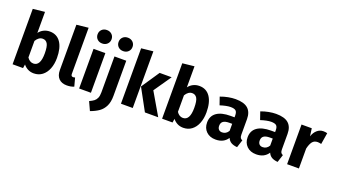

<svg xmlns="http://www.w3.org/2000/svg" viewBox="-79 -1503 4236 2416"><g transform="rotate(20 2039.0 -295.0)"><path d="M559 -265Q559 -183 533.5 -119Q508 -55 460.5 -19Q413 17 348 17Q305 17 269.5 -1Q234 -19 209 -51L201 0H61V-742L219 -759V-477Q243 -510 280.5 -529Q318 -548 362 -548Q457 -548 508 -473.5Q559 -399 559 -265ZM395 -265Q395 -360 373 -396Q351 -432 309 -432Q256 -432 219 -370V-149Q234 -125 255.5 -111.5Q277 -98 302 -98Q395 -98 395 -265Z M645 -135V-742L803 -759V-141Q803 -108 831 -108Q845 -108 857 -113L887 -1Q846 17 791 17Q722 17 683.5 -22.5Q645 -62 645 -135Z M1110 0H952V-531H1110ZM1124 -721Q1124 -682 1097.5 -656.5Q1071 -631 1030 -631Q989 -631 963 -656.5Q937 -682 937 -721Q937 -760 963 -785.5Q989 -811 1030 -811Q1071 -811 1097.5 -785.5Q1124 -760 1124 -721Z M1390 -60Q1390 23 1363.5 77Q1337 131 1291.5 163.5Q1246 196 1177 221L1124 106Q1163 88 1185 71Q1207 54 1219.5 25.5Q1232 -3 1232 -50V-531H1390ZM1405 -721Q1405 -682 1378.5 -656.5Q1352 -631 1311 -631Q1270 -631 1244 -656.5Q1218 -682 1218 -721Q1218 -760 1244 -785.5Q1270 -811 1311 -811Q1352 -811 1378.5 -785.5Q1405 -760 1405 -721Z M1670 0H1512V-742L1670 -759ZM1837 -298 2011 0H1833L1675 -290L1837 -531H1998Z M2561 -265Q2561 -183 2535.5 -119Q2510 -55 2462.5 -19Q2415 17 2350 17Q2307 17 2271.5 -1Q2236 -19 2211 -51L2203 0H2063V-742L2221 -759V-477Q2245 -510 2282.5 -529Q2320 -548 2364 -548Q2459 -548 2510 -473.5Q2561 -399 2561 -265ZM2397 -265Q2397 -360 2375 -396Q2353 -432 2311 -432Q2258 -432 2221 -370V-149Q2236 -125 2257.5 -111.5Q2279 -98 2304 -98Q2397 -98 2397 -265Z M3105 -89 3072 14Q3023 10 2992 -7.5Q2961 -25 2944 -63Q2892 17 2784 17Q2705 17 2658 -29Q2611 -75 2611 -149Q2611 -236 2675 -282Q2739 -328 2860 -328H2914V-351Q2914 -398 2894 -415.5Q2874 -433 2824 -433Q2798 -433 2761 -425.5Q2724 -418 2685 -405L2649 -509Q2699 -528 2751.5 -538Q2804 -548 2849 -548Q2963 -548 3016 -501Q3069 -454 3069 -360V-154Q3069 -124 3077.5 -110Q3086 -96 3105 -89ZM2914 -147V-241H2875Q2821 -241 2794.5 -222Q2768 -203 2768 -163Q2768 -131 2784.5 -113.5Q2801 -96 2830 -96Q2884 -96 2914 -147Z M3648 -89 3615 14Q3566 10 3535 -7.5Q3504 -25 3487 -63Q3435 17 3327 17Q3248 17 3201 -29Q3154 -75 3154 -149Q3154 -236 3218 -282Q3282 -328 3403 -328H3457V-351Q3457 -398 3437 -415.5Q3417 -433 3367 -433Q3341 -433 3304 -425.5Q3267 -418 3228 -405L3192 -509Q3242 -528 3294.5 -538Q3347 -548 3392 -548Q3506 -548 3559 -501Q3612 -454 3612 -360V-154Q3612 -124 3620.5 -110Q3629 -96 3648 -89ZM3457 -147V-241H3418Q3364 -241 3337.5 -222Q3311 -203 3311 -163Q3311 -131 3327.5 -113.5Q3344 -96 3373 -96Q3427 -96 3457 -147Z M4078 -539 4053 -386Q4023 -393 4005 -393Q3959 -393 3934.5 -362Q3910 -331 3895 -267V0H3737V-531H3874L3888 -428Q3906 -483 3942.5 -514.5Q3979 -546 4025 -546Q4053 -546 4078 -539Z"/></g></svg>

Font: FiraGOUPP
Style: Bold
Weight: 700
Designer: bBox Type
Foundry: bBox Type GmbH
Version: Version 1.001